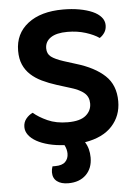

<svg xmlns="http://www.w3.org/2000/svg" viewBox="-56 -667 650 906"><g transform="rotate(-5 268.5 -213.5)"><path d="M366 -170Q366 -201 345 -219.5Q324 -238 281 -251L217 -271Q179 -283 148 -298Q117 -313 95 -333.5Q73 -354 61 -381.5Q49 -409 49 -447Q49 -528 110 -575.5Q171 -623 277 -623Q319 -623 354.5 -616.5Q390 -610 416 -598.5Q442 -587 456.5 -570Q471 -553 471 -532Q471 -512 461.5 -497.5Q452 -483 438 -474Q414 -491 374.5 -503.5Q335 -516 288 -516Q236 -516 209 -497.5Q182 -479 182 -447Q182 -421 200.5 -407Q219 -393 259 -380L316 -362Q403 -336 451 -291Q499 -246 499 -169Q499 -100 455 -52Q411 -4 326 10Q346 41 346 84Q346 135 315 165.5Q284 196 231 196Q197 196 177.5 181Q158 166 158 138Q158 125 163 110H176Q209 110 224 95Q239 80 239 56Q239 47 236.5 36.5Q234 26 228 15Q188 13 154.5 4.5Q121 -4 97 -17.5Q73 -31 60 -48.5Q47 -66 47 -86Q47 -109 60.5 -125.5Q74 -142 92 -150Q117 -128 158 -109.5Q199 -91 254 -91Q312 -91 339 -113.5Q366 -136 366 -170Z"/></g></svg>

Font: Baloo 2 Latin SemiBold
Style: Regular
Weight: 400
Designer: Sarang Kulkarni and Ek Type
Foundry: Ek Type
Version: Version 1.001